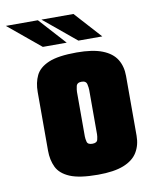

<svg xmlns="http://www.w3.org/2000/svg" viewBox="-132 -682 593 744"><g transform="rotate(-10 164.0 -310.0)"><path d="M194 5Q121 5 83.5 -11Q46 -27 32.5 -55.5Q19 -84 19 -120V-351Q19 -388 32.5 -416Q46 -444 83.5 -460Q121 -476 194 -476Q257 -476 295 -461Q333 -446 350 -418.5Q367 -391 367 -353V-118Q367 -81 350 -53Q333 -25 295 -10Q257 5 194 5ZM193 -117Q211 -117 214 -129Q217 -141 217 -150V-325Q217 -333 214 -347Q211 -361 193 -361Q175 -361 172 -347Q169 -333 169 -325V-150Q169 -141 172 -129Q175 -117 193 -117ZM69 -520 -58 -625H68L163 -520ZM209 -520 82 -625H208L303 -520Z"/></g></svg>

Font: Smooch Sans Thin Black
Style: Regular
Weight: 900
Version: Version 1.010